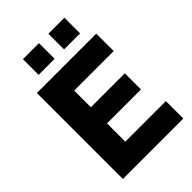

<svg xmlns="http://www.w3.org/2000/svg" viewBox="-261 -1014 1121 1121"><g transform="rotate(-45 299.5 -453.5)"><path d="M149.9 -777.8V-907.2H282.2V-777.8ZM359.9 -777.8V-907.2H492.2V-777.8ZM566.9 -144V0H67.9V-710H558.1V-565.9H231.9V-428.2H512.2V-294.9H231.9V-144Z"/></g></svg>

Font: Rawline ExtraBold
Style: Regular
Weight: 800
Designer: Matt McInerney, Pablo Impallari, Rodrigo Fuenzalida
Foundry: Matt McInerney, Pablo Impallari, Rodrigo Fuenzalida
Version: Version 4.020;PS 004.020;hotconv 1.0.88;makeotf.lib2.5.64775